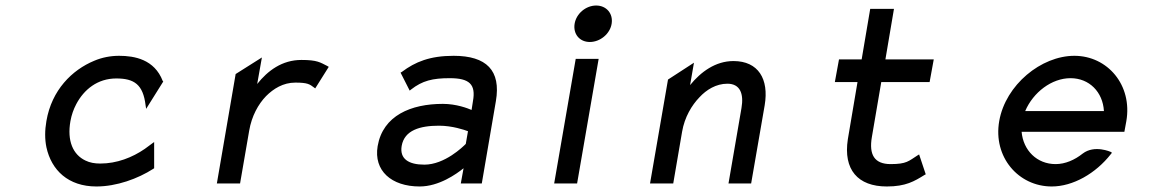

<svg xmlns="http://www.w3.org/2000/svg" viewBox="-20 -664 4186 695"><path d="M509 -270 571 -369 569 -371C539 -449 467 -462 411 -462C380 -462 349 -456 321 -444C241 -411 167 -338 148 -226C142 -192 142 -160 148 -131C166 -48 227 11 329 11C402 11 479 -17 535 -53L538 -55V-150L504 -125C459 -94 403 -72 343 -72C323 -72 305 -75 289 -83C245 -104 222 -153 235 -226C239 -248 246 -268 256 -287C284 -340 333 -380 401 -380C466 -380 498 -358 507 -283Z M1165 -425C1139 -438 1129 -447 1071 -447C1001 -447 949 -408 911 -360L928 -456L833 -396L765 0H849L882 -191C891 -244 915 -287 943 -316C970 -343 1005 -365 1049 -365C1094 -365 1101 -359 1117 -347L1121 -344L1170 -422Z M1430 -401 1463 -336 1468 -340C1509 -372 1546 -381 1608 -381C1679 -381 1703 -359 1692 -298L1687 -266C1673 -272 1632 -288 1583 -288C1468 -288 1366 -246 1347 -135C1332 -46 1397 11 1499 11C1569 11 1632 -34 1658 -55L1648 0H1724L1775 -298C1794 -409 1741 -462 1622 -462C1536 -462 1483 -440 1435 -404ZM1434 -136C1444 -193 1501 -209 1569 -209C1617 -209 1661 -194 1674 -189L1666 -143C1656 -133 1590 -68 1516 -68C1459 -68 1426 -89 1434 -136Z M2115 -512C2152 -512 2188 -541 2194 -578C2200 -615 2175 -644 2138 -644C2101 -644 2066 -615 2060 -578C2054 -541 2078 -512 2115 -512ZM2147 -451H2064L1986 0H2069Z M2748 -283C2764 -378 2725 -443 2635 -443C2570 -443 2517 -404 2478 -356L2492 -437L2398 -376L2333 0H2417L2449 -187C2458 -240 2484 -283 2512 -312C2537 -339 2572 -361 2613 -361C2659 -361 2673 -325 2664 -273L2617 0H2699Z M3331 -33 3307 -105 3302 -102C3269 -81 3262 -70 3204 -70C3145 -70 3125 -104 3136 -168L3170 -367H3345L3360 -449H3185L3216 -632H3130L3099 -449H3017L3002 -367H3084L3049 -160C3032 -50 3085 11 3190 11C3259 11 3290 -8 3327 -31Z M4050 -187 4057 -225C4080 -356 3989 -462 3869 -462C3749 -462 3620 -357 3597 -226C3574 -95 3667 11 3787 11C3864 11 3946 -36 4001 -106L4005 -111L4001 -114C4001 -114 3942 -141 3899 -108C3870 -85 3836 -70 3801 -70C3734 -70 3684 -119 3678 -187ZM3691 -262C3720 -330 3787 -381 3855 -381C3923 -381 3972 -331 3976 -262Z"/></svg>

Font: Charger Monospace
Style: Regular
Weight: 400
Designer: Jasper
Foundry: Cannot Into Space Fonts
Version: Version 0.980